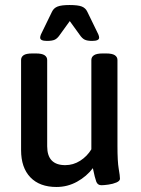

<svg xmlns="http://www.w3.org/2000/svg" viewBox="-20 -738 560 765"><path d="M205 7Q138 7 101 -31.5Q64 -70 64 -140V-499Q64 -511 74 -518Q84 -525 109 -525H123Q147 -525 157.5 -518Q168 -511 168 -499V-155Q168 -80 240 -80Q272 -80 299.5 -97.5Q327 -115 344 -143V-499Q344 -511 354.5 -518Q365 -525 389 -525H403Q427 -525 437.5 -518Q448 -511 448 -499V-157Q448 -94 453 -65.5Q458 -37 458 -26Q458 -17 444 -11Q430 -5 412 -2.5Q394 0 384 0Q369 0 363.5 -14.5Q358 -29 350 -68Q325 -35 287 -14Q249 7 205 7ZM167 -575Q140 -575 140 -588Q140 -593 143 -600.5Q146 -608 151 -617L187 -691Q194 -706 209.5 -712Q225 -718 257 -718Q291 -718 306 -712Q321 -706 328 -691L364 -617Q369 -608 372 -600.5Q375 -593 375 -588Q375 -575 347 -575Q328 -575 317.5 -580Q307 -585 297 -600L258 -654L219 -600Q209 -585 198.5 -580Q188 -575 167 -575Z"/></svg>

Font: Asap Semi Condensed Medium
Style: Regular
Weight: 500
Width: 4
Designer: Pablo Cosgaya
Foundry: Omnibus-Type
Version: Version 3.001; ttfautohint (v1.8.4.7-5d5b)